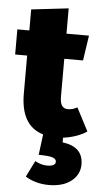

<svg xmlns="http://www.w3.org/2000/svg" viewBox="-64 -707 542 1020"><g transform="rotate(5 207.0 -197.0)"><path d="M400 151Q400 205 356 240Q312 275 236 275Q199 275 166.5 265.5Q134 256 111 241L154 155Q187 173 218 173Q263 173 263 149Q263 133 241 126.5Q219 120 169 120L183 10Q62 -26 62 -197V-400H-2V-534H62V-646L260 -669V-534H380L360 -400H260V-199Q260 -164 271 -149.5Q282 -135 302 -135Q327 -135 352 -149L416 -26Q391 -9 357.5 2.5Q324 14 290 18V43Q400 57 400 151Z"/></g></svg>

Font: Fira Sans Black
Style: Regular
Weight: 900
Designer: Carrois Corporate & Edenspiekermann AG
Foundry: Carrois Corporate GbR & Edenspiekermann AG
Version: Version 4.203